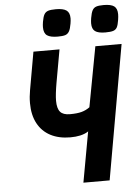

<svg xmlns="http://www.w3.org/2000/svg" viewBox="-65 -1077 804 1126"><g transform="rotate(-5 337.0 -514.0)"><path d="M433.5 -298 429.5 -294.5Q391.5 -271.5 327 -271.5Q259.5 -271.5 210.2 -297.2Q161 -323 134.5 -372.5Q108 -422 108 -492Q108 -529.5 115 -567.5L154.5 -791H308L273.5 -598Q261.5 -529 261.5 -492.5Q261.5 -447 278.8 -427Q296 -407 336 -407Q378 -407 404.2 -414Q430.5 -421 453 -437.5L519 -791H673.5L534 0H379.5ZM222.5 -929Q222.5 -942.5 225.5 -960.5Q230.5 -990 238.5 -1003.8Q246.5 -1017.5 261.8 -1022.5Q277 -1027.5 307.5 -1027.5Q350 -1027.5 369.2 -1014Q388.5 -1000.5 388.5 -967Q388.5 -954 385.5 -936.5Q380.5 -905.5 372 -890.8Q363.5 -876 348.5 -871.2Q333.5 -866.5 304.5 -866.5Q261.5 -866.5 242 -880Q222.5 -893.5 222.5 -929ZM506 -926.5Q506 -940 509 -958Q514 -988 521.8 -1002.5Q529.5 -1017 544.2 -1022.2Q559 -1027.5 588 -1027.5Q631.5 -1027.5 650 -1013.8Q668.5 -1000 668.5 -966.5Q668.5 -952.5 665.5 -933.5Q661 -904 653.8 -890.2Q646.5 -876.5 631.2 -871.5Q616 -866.5 585 -866.5Q543 -866.5 524.5 -880Q506 -893.5 506 -926.5Z"/></g></svg>

Font: JuliaMono ExtraBoldItalic
Style: Regular
Weight: 800
Italic angle: -9°
Monospace: yes
Designer: cormullion
Foundry: corm
Version: Version 0.049; ttfautohint (v1.8.4)